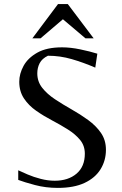

<svg xmlns="http://www.w3.org/2000/svg" viewBox="-20 -905 596 937"><path d="M262 12Q203 12 150.5 -2Q98 -16 69 -27V-74Q86 -66 115 -53.5Q144 -41 179 -32Q214 -23 247 -23Q313 -23 353.5 -57.5Q394 -92 394 -155Q394 -194 371 -222Q348 -250 311.5 -273Q275 -296 234 -317.5Q193 -339 156.5 -364.5Q120 -390 97 -424.5Q74 -459 74 -506Q74 -545 95 -583.5Q116 -622 162 -648Q208 -674 283 -674Q324 -674 372 -664Q420 -654 455 -643L445 -575Q387 -600 330 -616.5Q273 -633 214 -633Q185 -619 173.5 -596.5Q162 -574 162 -547Q162 -507 186 -476.5Q210 -446 248.5 -420.5Q287 -395 329.5 -371Q372 -347 410.5 -319Q449 -291 473 -256Q497 -221 497 -174Q497 -122 471 -79.5Q445 -37 393 -12.5Q341 12 262 12ZM138 -718 263 -885H311L437 -718H397L287 -811L178 -718Z"/></svg>

Font: Belleza
Style: Regular
Weight: 400
Designer: Eduardo Rodriguez Tunni
Foundry: Eduardo Rodriguez Tunni
Version: Version 1.003; ttfautohint (v1.8.4.7-5d5b)